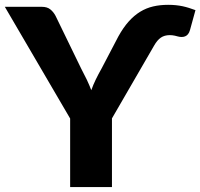

<svg xmlns="http://www.w3.org/2000/svg" viewBox="-34 -756 810 776"><path d="M444.5 -609Q464.5 -645 486.2 -669.2Q508 -693.5 532.5 -708.5Q557 -723.5 585 -730Q613 -736.5 645.5 -736.5Q662.5 -736.5 676.8 -735Q691 -733.5 704 -730.8Q717 -728 729.8 -724Q742.5 -720 756 -715L734 -635Q731 -624 725.8 -617.8Q720.5 -611.5 714 -609Q707.5 -606.5 700.2 -606.5Q693 -606.5 685.5 -608.5Q682.5 -609.5 672.5 -611.8Q662.5 -614 652 -614Q631 -614 616.2 -604Q601.5 -594 589 -572L418.5 -277.5V0H249.5V-277L-14.5 -728.5H134.5Q156.5 -728.5 169.2 -718.2Q182 -708 190.5 -692L293.5 -480Q306.5 -455.5 316.8 -434Q327 -412.5 335 -391.5Q342.5 -413 353 -434.5Q363.5 -456 377 -480Z"/></svg>

Font: Lato 2
Style: Regular
Weight: 900
Designer: Lukasz Dziedzic with Adam Twardoch and Botio Nikoltchev
Foundry: tyPoland Lukasz Dziedzic
Version: Version 2.015; 2015-08-06; http://www.latofonts.com/